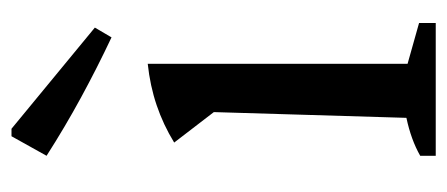

<svg xmlns="http://www.w3.org/2000/svg" viewBox="-242 -536 778 334"><g transform="rotate(-90 147.0 -369.0)"><path d="M43 0V-27Q57 -35 73.5 -41Q90 -47 109 -51L119 -386L66 -455Q97 -474 131 -485.5Q165 -497 203 -501V-49L274 -29V0ZM249 -564Q196 -589 144.5 -617Q93 -645 43 -677L77 -738H90L266 -593Z"/></g></svg>

Font: Piazzolla Thin Medium
Style: Regular
Weight: 500
Version: Version 2.005